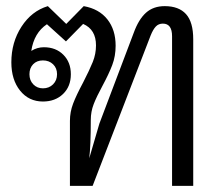

<svg xmlns="http://www.w3.org/2000/svg" viewBox="-20 -606 727 626"><path d="M610 -478V0H541V-488Q541 -529 511 -529Q497 -529 488 -519.5Q479 -510 471 -490L282 0H208V-212Q208 -241 218.5 -268.5Q229 -296 251 -337Q272 -378 282.5 -404Q293 -430 293 -458Q293 -510 251 -528L195 -471L133 -527Q91 -499 82 -440Q101 -452 123 -452Q162 -452 186.5 -427.5Q211 -403 211 -364Q211 -324 185.5 -299.5Q160 -275 120 -275Q74 -275 45.5 -310.5Q17 -346 17 -403Q17 -468 50 -519Q83 -570 136 -586L196 -528L253 -586Q303 -577 330 -543Q357 -509 357 -457Q357 -423 346 -394Q335 -365 314 -326Q295 -291 285.5 -266.5Q276 -242 276 -215Q276 -131 271 -90L304 -203L416 -499Q432 -543 456 -564.5Q480 -586 517 -586Q563 -586 586.5 -560Q610 -534 610 -478ZM76 -364Q76 -344 88.5 -331Q101 -318 120 -318Q140 -318 153 -331Q166 -344 166 -364Q166 -384 153 -396.5Q140 -409 120 -409Q100 -409 88 -396.5Q76 -384 76 -364Z"/></svg>

Font: Sarabun Light
Style: Regular
Weight: 300
Designer: Suppakit Chalermlarp | Katatrad Co.,Ltd.
Foundry: Cadson Demak Co.,Ltd.
Version: Version 1.000; ttfautohint (v1.6)